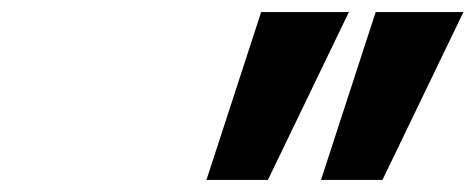

<svg xmlns="http://www.w3.org/2000/svg" viewBox="-20 -880 790 319"><path d="M604.2 -860 513.3 -581H615.4L750 -860ZM413.9 -860 323 -581H425.1L559.7 -860Z"/></svg>

Font: Hussar
Style: BdWideOblFour
Weight: 700
Foundry: Cannot Into Space Fonts
Version: Version 2.00